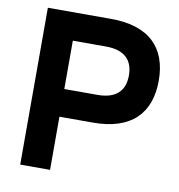

<svg xmlns="http://www.w3.org/2000/svg" viewBox="-81 -794 811 868"><g transform="rotate(10 325.0 -360.0)"><path d="M69 0V-720H359Q425 -720 474.2 -704Q523.5 -688 555.8 -657.2Q588 -626.5 604 -582.5Q620 -538.5 620 -482Q620 -426 604 -381.8Q588 -337.5 555.8 -306.8Q523.5 -276 474.2 -260Q425 -244 359 -244H206V0ZM206 -371H358Q420 -371 451.5 -399.2Q483 -427.5 483 -482Q483 -536.5 451.5 -564.8Q420 -593 358 -593H206Z"/></g></svg>

Font: Vela Sans ExtBd
Style: Regular
Weight: 800
Designer: Principal design: Mikhail Sharanda - project Manrope.
Design modification: Ravid Balaliev
Foundry: Mikhail Sharanda
Version: Version 1.001